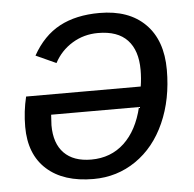

<svg xmlns="http://www.w3.org/2000/svg" viewBox="-44 -583 645 638"><g transform="rotate(-5 278.0 -264.0)"><path d="M425.8 -282.7Q430.2 -309.6 430.2 -337.9Q430.2 -402.8 397.7 -437.5Q365.2 -472.2 299.8 -472.2Q252.4 -472.2 213.9 -448.7Q175.3 -425.3 153.8 -384.8L86.4 -415.5Q122.1 -479.5 177 -508.8Q231.9 -538.1 310.1 -538.1Q408.2 -538.1 462.6 -483.6Q517.1 -429.2 517.1 -330.6Q517.1 -232.4 482.4 -154.5Q447.8 -76.7 384.8 -33.4Q321.8 9.8 243.2 9.8Q143.1 9.8 87.4 -40.5Q31.7 -90.8 31.7 -182.6Q31.7 -233.9 43.5 -282.7ZM121.1 -215.3 119.1 -180.2Q119.1 -119.6 150.6 -87.4Q182.1 -55.2 241.2 -55.2Q306.6 -55.2 351.3 -96.9Q396 -138.7 414.1 -215.3Z"/></g></svg>

Font: Liberation Sans
Style: Italic
Weight: 400
Italic angle: -12°
Designer: Steve Matteson
Foundry: Ascender Corporation
Version: Version 2.1.5